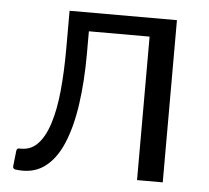

<svg xmlns="http://www.w3.org/2000/svg" viewBox="-44 -576 679 625"><g transform="rotate(5 296.0 -264.0)"><path d="M28.1 0.2Q19.3 -2.1 20 -9.7L25.7 -61Q26.9 -69.4 35 -69.1Q70.2 -67.1 93.6 -90.7Q117.1 -114.2 131.7 -159.5Q146.4 -204.7 152.6 -267.7Q158.8 -330.7 158.8 -407.6V-530H509.6V0H425.6V-468.9H227.2V-396.3Q227.2 -305.8 216.3 -229.7Q205.4 -153.5 182.1 -99.2Q158.7 -44.9 120.8 -18.5Q82.8 7.8 28.1 0.2Z"/></g></svg>

Font: Libre Franklin Thin
Style: Regular
Weight: 100
Designer: Pablo Impallari, Rodrigo Fuenzalida, Nhung Nguyen
Foundry: Impallari Type
Version: Version 3.000